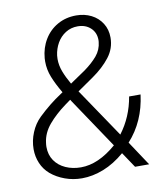

<svg xmlns="http://www.w3.org/2000/svg" viewBox="-82 -791 761 870"><g transform="rotate(-10 298.5 -356.5)"><path d="M470.7 0 423.3 -70.8Q375.5 -29.8 325 -10Q274.4 9.8 225.6 9.8Q184.6 9.8 147.7 -3.7Q110.8 -17.1 83 -40.5Q57.6 -62.5 44.7 -93Q31.7 -123.5 31.7 -158.2Q31.7 -196.8 47.1 -234.1Q62.5 -271.5 89.8 -297.9Q142.1 -348.1 196.3 -383.3L205.6 -389.6Q180.2 -432.6 166.3 -467.8Q152.3 -502.9 152.3 -540Q152.3 -550.3 152.8 -555.2Q156.7 -603 179.7 -640.9Q202.6 -678.7 240.7 -700.2Q278.8 -721.7 326.7 -721.7Q364.7 -721.7 395.8 -706.1Q426.8 -690.4 444.8 -661.9Q462.9 -633.3 462.9 -596.2Q462.9 -546.4 431.9 -506.3Q400.9 -466.3 351.6 -432.1L277.8 -380.9L430.2 -155.3Q483.9 -226.1 499.5 -318.4H552.2Q536.6 -195.8 460.9 -112.8L535.6 0ZM209.5 -541.5Q209.5 -512.2 220.5 -483.4Q231.4 -454.6 250.5 -421.4L320.8 -469.2Q357.4 -495.6 380.4 -522.9Q403.3 -550.3 406.7 -585.9Q407.2 -588.9 407.2 -594.2Q407.2 -628.9 384 -650.4Q360.8 -671.9 324.7 -671.9Q293.5 -671.9 268.8 -656.2Q244.1 -640.6 229.2 -614.5Q214.4 -588.4 210.4 -557.6Q209.5 -546.9 209.5 -541.5ZM90.8 -158.2Q90.8 -121.6 109.1 -95Q127.4 -68.4 159.2 -54.2Q190.9 -40 229.5 -40Q309.6 -40 393.1 -112.3L238.8 -342.3L233.9 -350.1L209 -332Q161.6 -297.4 129.6 -259.5Q97.7 -221.7 92.3 -177.2Q90.8 -167 90.8 -158.2Z"/></g></svg>

Font: Mardoto Light
Style: Italic
Weight: 300
Italic angle: -12°
Designer: Christian Robertson, Vahan Hovhannisyan
Foundry: Google
Version: Version 1.000